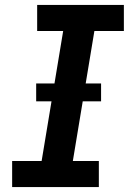

<svg xmlns="http://www.w3.org/2000/svg" viewBox="-20 -755 540 775"><path d="M29 0V-105H148L235 -630H130V-735H480V-630H361L274 -105H379V0ZM126 -346V-418H388V-346Z"/></svg>

Font: Iosevka Curly Slab Extrabold
Style: Italic
Weight: 800
Italic angle: -9°
Monospace: yes
Designer: Belleve Invis
Foundry: Belleve Invis
Version: Version 22.1.2; ttfautohint (v1.8.4)